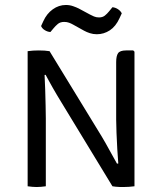

<svg xmlns="http://www.w3.org/2000/svg" viewBox="-20 -748 650 771"><path d="M91 -542.5Q100.5 -544 113 -544.8Q125.5 -545.5 135.5 -545.5Q147 -545.5 158.8 -544.8Q170.5 -544 179 -542.5L167 -448L159 -447Q160.5 -421.5 161.5 -388.2Q162.5 -355 163.2 -323.8Q164 -292.5 164 -273V0Q154 1.5 144.5 2.2Q135 3 127 3Q119 3 109.8 2.2Q100.5 1.5 91 0ZM223.5 -342Q215.5 -355 207.5 -368.5Q199.5 -382 192 -395.2Q184.5 -408.5 177.2 -421.8Q170 -435 163 -448L128.5 -488L179 -542.5L389 -199Q397 -185.5 404.8 -171.8Q412.5 -158 420.2 -144Q428 -130 435.5 -116.5Q443 -103 450 -90.5L481.5 -56.5L431.5 0ZM520 -540.5V0Q510 1.5 498 2.2Q486 3 475.5 3Q468 3 460 2.8Q452 2.5 444.8 1.8Q437.5 1 431.5 0L447 -90.5L455 -91.5Q453 -115 451 -148.8Q449 -182.5 447.8 -215.2Q446.5 -248 446.5 -268V-498.5Q446.5 -523.5 454.2 -534.5Q462 -545.5 486.5 -545.5H515ZM273 -649.5Q266 -653.5 257.2 -656.8Q248.5 -660 238 -660Q222 -660 212.2 -651.8Q202.5 -643.5 195.5 -635L182.5 -619.5Q171 -620 160 -626.8Q149 -633.5 145 -643.5L154 -663Q167.5 -693 191.8 -710.5Q216 -728 244.5 -728Q260 -728 273.5 -723.2Q287 -718.5 296 -714L341.5 -689.5Q348 -686 357.2 -682Q366.5 -678 377.5 -678Q391.5 -678 400.8 -685.2Q410 -692.5 418.5 -703L431.5 -719Q443 -718 453.5 -711.2Q464 -704.5 469 -694.5L460 -675Q445 -642 421 -626.2Q397 -610.5 369 -610.5Q354 -610.5 341 -614.8Q328 -619 318 -624.5Z"/></svg>

Font: Signika SC
Style: Regular
Weight: 300
Designer: Anna Giedryś
Foundry: Anna Giedryś
Version: Version 2.000